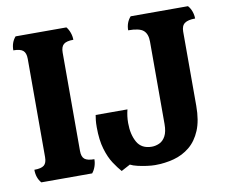

<svg xmlns="http://www.w3.org/2000/svg" viewBox="-78 -794 1062 904"><g transform="rotate(-10 453.0 -342.5)"><path d="M51 0Q29 -25 29 -64Q62 -64 75.5 -75Q89 -86 89 -114V-584Q89 -612 75.5 -623.5Q62 -635 29 -635Q29 -673 51 -698H294Q304 -686 310 -669Q316 -652 316 -635Q283 -635 269.5 -623.5Q256 -612 256 -584V-114Q256 -86 269.5 -75Q283 -64 316 -64Q316 -46 310 -29Q304 -12 294 0ZM433 13Q417 -5 398 -33.5Q379 -62 366 -105.5Q353 -149 353 -210Q353 -230 354.5 -243.5Q356 -257 358 -268H510Q506 -252 504 -236.5Q502 -221 502 -204Q502 -149 523 -112Q544 -75 593 -75Q611 -75 629 -83Q647 -91 658.5 -112Q670 -133 670 -170V-564Q670 -600 651 -617Q632 -634 578 -634Q578 -671 601 -697H875Q886 -685 892 -668Q898 -651 898 -634Q864 -634 848 -622.5Q832 -611 832 -583V-228Q832 -158 812.5 -111.5Q793 -65 759.5 -37.5Q726 -10 683 1.5Q640 13 593 13Q577 13 554.5 10Q532 7 510.5 2Q489 -3 476 -10Z"/></g></svg>

Font: Calistoga
Style: Regular
Weight: 400
Designer: Yvonne Schuttler, Eben Sorkin
Foundry: www.sorkintype.com
Version: Version 1.010; ttfautohint (v1.8.4.7-5d5b)